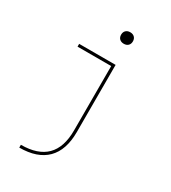

<svg xmlns="http://www.w3.org/2000/svg" viewBox="-227 -853 1054 1186"><g transform="rotate(30 300.0 -260.0)"><path d="M106 200Q226 200 286 140Q346 80 346 -41V-500H106V-520H366V-41Q366 88 300 154Q234 220 106 220ZM344 -658Q325 -658 313.5 -669Q302 -680 302 -699Q302 -718 313.5 -729Q325 -740 344 -740Q363 -740 374.5 -729Q386 -718 386 -699Q386 -680 374.5 -669Q363 -658 344 -658Z"/></g></svg>

Font: M PLUS Code Latin Expanded Thin
Style: Regular
Weight: 250
Width: 7
Designer: Coji Morishita
Foundry: UNDERFOREST DESIGN
Version: Version 1.002; ttfautohint (v1.8.3)